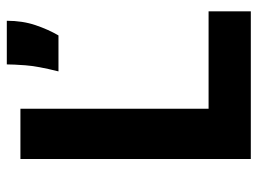

<svg xmlns="http://www.w3.org/2000/svg" viewBox="-114 -624 739 550"><g transform="rotate(-90 255.0 -349.5)"><path d="M74 0V-660H218V-121H497V0ZM325 -551Q340 -611 342.5 -646Q345 -681 345 -699H470Q470 -654 457.5 -617Q445 -580 428 -551Z"/></g></svg>

Font: Bricolage Grotesque 10pt Bricolage Grotesque 10pt Regular
Style: Bold
Weight: 700
Designer: Mathieu Triay
Foundry: Atelier Triay
Version: Version 1.000; ttfautohint (v1.8.4.7-5d5b);gftools[0.9.32]